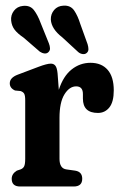

<svg xmlns="http://www.w3.org/2000/svg" viewBox="-20 -677 436 697"><path d="M189 -410.5 193.5 -351Q209.5 -400.5 240 -424.8Q270.5 -449 308.5 -449Q348.5 -449 370.8 -423.5Q393 -398 393 -349Q393 -307 377 -287Q361 -267 335.5 -267Q281 -267 281 -319V-335.5Q281 -363.5 256.5 -363.5Q232 -363.5 214 -334.5Q196 -305.5 196 -249V-100.5Q196 -65.5 221 -62L253 -57.5Q278.5 -53.5 278.5 -28Q278.5 0 247.5 0H53Q22.5 0 22.5 -28Q22.5 -46 41 -57.5L54.5 -62Q64 -65.5 67.8 -73.5Q71.5 -81.5 71.5 -100.5V-313.5Q71.5 -330 67.8 -336.8Q64 -343.5 54.5 -346.5L34.5 -348.5Q15.5 -357 15.5 -374.5Q15.5 -395 44.5 -406L120 -434.5Q150.5 -446 164.5 -446Q175 -446 181 -438.5Q187 -431 189 -410.5ZM271.5 -590 298 -516.5Q301 -506.5 301 -498.2Q301 -490 294.5 -484.5Q288.5 -479.5 279.8 -480.8Q271 -482 264 -488L206 -541.5Q166.5 -572 164.5 -606Q164 -626 176.5 -640.8Q189 -655.5 210.5 -656.5Q236 -658 249 -639.2Q262 -620.5 271.5 -590ZM128 -592.5 157.5 -519.5Q161 -510.5 161.5 -502Q162 -493.5 155.5 -487.5Q150 -482 141.2 -483Q132.5 -484 124.5 -489.5L65.5 -540.5Q44 -555 33.2 -569Q22.5 -583 20.5 -602Q18.5 -622 30.5 -637.8Q42.5 -653.5 63 -655.5Q89 -658.5 103 -640.5Q117 -622.5 128 -592.5Z"/></svg>

Font: Fraunces 144pt SuperSoft SemiBold
Style: Regular
Weight: 600
Version: Version 1.000;[b76b70a41]